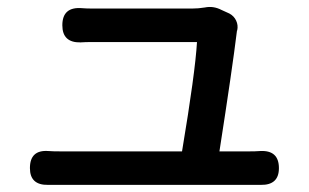

<svg xmlns="http://www.w3.org/2000/svg" viewBox="-20 -525 868 539"><path d="M64 -53Q64 -105 116 -101Q128 -100 152 -100H491Q528 -321 533 -407H242Q218 -407 206 -406Q155 -405 155 -454Q155 -507 211 -502Q222 -501 241 -501H519Q537 -501 555 -504Q579 -509 602 -497L624 -487Q637 -480 643 -467Q649 -454 646 -440Q645 -439 645 -437Q632 -331 596 -100H678Q698 -100 710 -101Q763 -104 763 -53Q763 -5 712 -6Q696 -6 680 -6H416H152Q134 -6 115 -6Q64 -5 64 -53Z"/></svg>

Font: GenSenRounded TW M
Style: Regular
Weight: 500
Version: Version 1.501;PS 1;hotconv 16.6.51;makeotf.lib2.5.65220